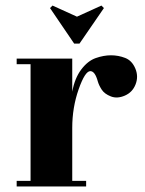

<svg xmlns="http://www.w3.org/2000/svg" viewBox="-20 -671 523 691"><path d="M169 -651 257 -611 345 -651 354 -642 266 -514H247L160 -642ZM290 0H40V-20H90V-440H40V-460H240V-341Q249 -390 272.5 -421Q296 -452 324.5 -462Q353 -472 379.5 -472Q406 -472 430.5 -462.5Q455 -453 467 -424.5Q479 -396 468 -367.5Q457 -339 429.5 -327Q402 -315 379 -324Q356 -333 346 -348.5Q336 -364 332 -378Q322 -415 305 -415Q286 -415 263 -349.5Q240 -284 240 -211V-20H290Z"/></svg>

Font: Rozha One
Style: Regular
Weight: 400
Designer: Tim Donaldson, Indian Type Foundry
Foundry: Indian Type Foundry
Version: Version 1.300;PS 1.0;hotconv 1.0.78;makeotf.lib2.5.61930; tt